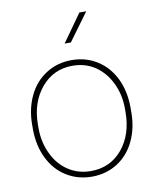

<svg xmlns="http://www.w3.org/2000/svg" viewBox="-85 -814 720 889"><g transform="rotate(-10 275.0 -369.5)"><path d="M43.9 -251C43.9 -251 43.9 -251 43.9 -251C44.4 -201.2 54.2 -156.2 73.7 -116.7C93.3 -76.7 120.6 -45.4 156.2 -23.4C191.4 -1.5 231.4 9.8 275.9 9.8C320.3 9.8 360.4 -1.5 396 -23.9C431.2 -46.4 458.5 -77.6 477.5 -117.7C496.6 -157.7 506.3 -203.1 506.3 -253.9C506.3 -253.9 506.3 -277.3 506.3 -277.3C506.3 -277.3 506.3 -277.3 506.3 -277.3C505.9 -327.6 496.1 -372.6 476.6 -412.6C456.5 -452.6 429.2 -483.4 394 -505.4C358.9 -527.3 319.3 -538.1 274.9 -538.1C274.9 -538.1 274.9 -538.1 274.9 -538.1C230.5 -538.1 190.4 -526.9 155.3 -504.4C119.6 -481.9 92.3 -450.7 73.2 -410.6C53.7 -370.1 43.9 -324.7 43.9 -274.4C43.9 -274.4 43.9 -251 43.9 -251ZM70.3 -269.5C70.3 -269.5 70.3 -269.5 70.3 -269.5C70.3 -339.4 89.4 -397 127.4 -442.9C165.5 -488.8 214.8 -511.7 274.9 -511.7C274.9 -511.7 274.9 -511.7 274.9 -511.7C314.5 -511.7 349.6 -501.5 380.9 -481C411.6 -460 436 -431.2 453.6 -394.5C471.2 -357.9 480 -317.9 480 -274.4C480 -274.4 480 -259.3 480 -259.3C480 -259.3 480 -259.3 480 -259.3C480 -188 460.9 -129.9 423.3 -84.5C385.3 -39.1 335.9 -16.6 275.9 -16.6C275.9 -16.6 275.9 -16.6 275.9 -16.6C235.8 -16.6 200.2 -26.9 169.4 -47.4C138.2 -67.9 113.8 -96.7 96.7 -133.3C79.1 -169.9 70.3 -210 70.3 -253.9C70.3 -253.9 70.3 -269.5 70.3 -269.5ZM257.3 -619.1C257.3 -619.1 286.6 -619.1 286.6 -619.1C286.6 -619.1 381.8 -749 381.8 -749C381.8 -749 349.6 -749 349.6 -749C349.6 -749 257.3 -619.1 257.3 -619.1Z"/></g></svg>

Font: WOX
Style: Regular
Weight: 500
Designer: Google
Foundry: ""
Version: ""